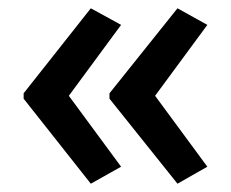

<svg xmlns="http://www.w3.org/2000/svg" viewBox="-20 -498 557 463"><path d="M37 -273V-260L199 -55L272 -96L146 -267L272 -438L199 -478ZM244 -273V-260L408 -55L480 -96L354 -267L480 -438L408 -478Z"/></svg>

Font: Noto Sans Myanmar UI SemiCondensed Medium
Style: Regular
Weight: 500
Width: 4
Designer: Monotype Design Team
Foundry: Monotype Imaging Inc.
Version: Version 2.103